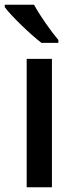

<svg xmlns="http://www.w3.org/2000/svg" viewBox="-29 -786 321 806"><path d="M114 -766H-9V-756C18 -719 98 -642 145 -606H216V-618C185 -655 138 -721 114 -766ZM189 0V-539H83V0Z"/></svg>

Font: Noto Sans Devanagari UI Medium
Style: Regular
Weight: 500
Designer: Jelle Bosma - Monotype Design Team
Foundry: Monotype Imaging Inc.
Version: Version 2.004